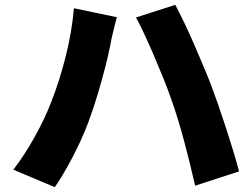

<svg xmlns="http://www.w3.org/2000/svg" viewBox="-20 -756 1040 792"><path d="M192 -337Q226 -424 251 -523Q276 -622 285 -722L462 -685Q458 -669 452 -646.5Q446 -624 441.5 -603Q437 -582 435 -570Q428 -533 414.5 -480.5Q401 -428 385 -374Q369 -320 353 -276Q336 -226 311 -172Q286 -118 258.5 -69Q231 -20 206 16L35 -56Q82 -117 124 -193Q166 -269 192 -337ZM686 -348Q672 -388 653.5 -434Q635 -480 615 -526.5Q595 -573 576 -614Q557 -655 541 -684L703 -736Q719 -706 739.5 -663.5Q760 -621 780.5 -573.5Q801 -526 820 -481Q839 -436 852 -402Q864 -370 879.5 -325.5Q895 -281 911 -232Q927 -183 941.5 -135.5Q956 -88 966 -49L785 10Q763 -86 739 -176Q715 -266 686 -348Z"/></svg>

Font: Source Han Sans CN Heavy
Style: Regular
Weight: 900
Designer: Ryoko NISHIZUKA 西塚涼子 (kana, bopomofo & ideographs); Paul D. Hunt (Latin, Greek & Cyrillic); Sandoll Communications 산돌커뮤니
Foundry: Adobe
Version: Version 2.000;hotconv 1.0.107;makeotfexe 2.5.65593